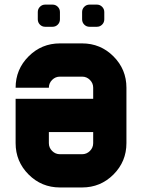

<svg xmlns="http://www.w3.org/2000/svg" viewBox="-20 -826 626 846"><path d="M244.1 -146.5H341.8Q361.8 -146.5 376.2 -160.9Q390.6 -175.3 390.6 -195.3V-244.1H195.3V-195.3Q195.3 -175.3 209.7 -160.9Q224.1 -146.5 244.1 -146.5ZM341.8 0H244.1Q163.1 0 106 -57.1Q48.8 -114.3 48.8 -195.3V-390.6H390.6V-439.5Q390.6 -459.5 376.2 -473.9Q361.8 -488.3 341.8 -488.3H244.1Q224.1 -488.3 209.7 -473.9Q195.3 -459.5 195.3 -439.5H48.8Q48.8 -520.5 106 -577.6Q163.1 -634.8 244.1 -634.8H341.8Q422.9 -634.8 480 -577.6Q537.1 -520.5 537.1 -439.5V-195.3Q537.1 -114.3 480 -57.1Q422.9 0 341.8 0ZM146.5 -772.9Q146.5 -786.6 156 -796.1Q165.5 -805.7 179.2 -805.7H211.4Q225.1 -805.7 234.6 -796.1Q244.1 -786.6 244.1 -772.9V-740.7Q244.1 -727.1 234.6 -717.5Q225.1 -708 211.4 -708H179.2Q165.5 -708 156 -717.5Q146.5 -727.1 146.5 -740.7ZM341.8 -772.9Q341.8 -786.6 351.3 -796.1Q360.8 -805.7 374.5 -805.7H406.7Q420.4 -805.7 429.9 -796.1Q439.5 -786.6 439.5 -772.9V-740.7Q439.5 -727.1 429.9 -717.5Q420.4 -708 406.7 -708H374.5Q360.8 -708 351.3 -717.5Q341.8 -727.1 341.8 -740.7Z"/></svg>

Font: Audex
Style: Regular
Weight: 400
Designer: GGBotNet
Foundry: GGBotNet
Version: 1.00